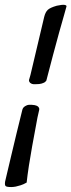

<svg xmlns="http://www.w3.org/2000/svg" viewBox="-20 -755 294 791"><path d="M213.9 -731.4Q236.3 -736.3 245.6 -734.9Q254.9 -733.4 253.9 -728.5Q252 -720.7 243.7 -691.9Q235.4 -663.1 223.6 -621.1Q211.9 -579.1 198.2 -527.3Q184.6 -475.6 170.9 -422.9Q168.9 -419.9 164.1 -416Q159.2 -413.1 150.9 -410.6Q142.6 -408.2 128.9 -408.2Q116.2 -407.2 109.9 -410.2Q103.5 -413.1 101.6 -417Q98.6 -420.9 99.6 -425.8L105.5 -446.3L162.1 -685.5Q167 -705.1 176.8 -714.4Q186.5 -723.6 213.9 -731.4ZM111.3 -323.2Q125 -322.3 131.3 -319.3Q137.7 -316.4 139.6 -312.5Q142.6 -308.6 141.6 -302.7Q137.7 -286.1 134.3 -270.5Q130.9 -254.9 128.9 -241.2Q120.1 -195.3 112.3 -151.4Q105.5 -114.3 99.1 -72.8Q92.8 -31.2 89.8 -2.9Q76.2 4.9 64.9 8.3Q53.7 11.7 44.9 13.7Q34.2 15.6 26.4 15.6Q6.8 15.6 2.9 11.2Q-1 6.8 1 -6.8Q2 -10.7 8.8 -40Q15.6 -69.3 25.9 -112.3Q36.1 -155.3 48.3 -206.1Q60.5 -256.8 72.3 -303.7Q74.2 -310.5 79.1 -314.5Q84 -318.4 90.8 -321.3Q97.7 -324.2 111.3 -323.2Z"/></svg>

Font: Satisfy
Style: Regular
Weight: 400
Designer: Font Diner, Inc
Foundry: Font Diner, Inc
Version: Version 1.001